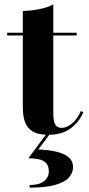

<svg xmlns="http://www.w3.org/2000/svg" viewBox="-20 -610 409 879"><path d="M202 7Q153.5 7 128.2 -9.2Q103 -25.5 93.8 -53.2Q84.5 -81 84.5 -116V-560Q118 -560 158 -567.8Q198 -575.5 224 -590V-93Q224 -55.5 233 -40Q242 -24.5 262.5 -24.5Q285.5 -24.5 310.2 -45.2Q335 -66 350 -101.5L361.5 -96.5Q342.5 -51 303 -22Q263.5 7 202 7ZM13 -447.5V-460H331V-447.5ZM115.5 249V237Q159.5 237 181.5 219.5Q203.5 202 203.5 174.5Q203.5 149 190.5 136Q177.5 123 156.2 118.8Q135 114.5 110 114.5L196 -1.5H212L155.5 74.5Q202.5 76 238.2 84.5Q274 93 294.2 110.2Q314.5 127.5 314.5 155.5Q314.5 180.5 296 202Q277.5 223.5 234 236.2Q190.5 249 115.5 249Z"/></svg>

Font: Bodoni Moda 18pt
Style: Bold
Weight: 700
Designer: Owen Earl
Foundry: indestructible type
Version: Version 2.004